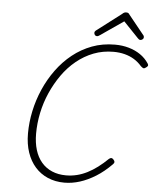

<svg xmlns="http://www.w3.org/2000/svg" viewBox="-75 -1318 1134 1399"><g transform="rotate(5 491.5 -618.5)"><path d="M449 19Q382 19 327.5 -4.5Q273 -28 234.5 -71.5Q196 -115 175 -176.5Q154 -238 154 -315Q154 -397 171.5 -479.5Q189 -562 223 -640Q257 -718 307 -786.5Q357 -855 421 -906Q485 -957 562 -986Q639 -1015 730 -1015Q784 -1015 831 -1001.5Q878 -988 915.5 -962.5Q953 -937 978 -899Q985 -889 981.5 -881.5Q978 -874 966 -867Q957 -860 950 -862Q943 -864 931 -875Q906 -904 875 -923Q844 -942 806 -952Q768 -962 723 -962Q646 -962 578.5 -936Q511 -910 453.5 -863Q396 -816 352 -753.5Q308 -691 276.5 -619.5Q245 -548 229 -471.5Q213 -395 213 -319Q213 -253 229 -200.5Q245 -148 276.5 -111Q308 -74 353.5 -54.5Q399 -35 456 -35Q497 -35 535.5 -44.5Q574 -54 611.5 -73Q649 -92 685.5 -119.5Q722 -147 758 -182Q768 -190 775.5 -189.5Q783 -189 791 -180Q800 -170 800 -162.5Q800 -155 791 -146Q735 -89 677 -53Q619 -17 562 1Q505 19 449 19ZM592 -1065Q583 -1065 577.5 -1072Q572 -1079 572 -1087Q572 -1093 574 -1096.5Q576 -1100 580 -1104L761 -1242Q770 -1251 777 -1253.5Q784 -1256 792 -1256Q799 -1256 805 -1253Q811 -1250 816 -1241L929 -1101Q932 -1098 933 -1093.5Q934 -1089 934 -1086Q934 -1077 926 -1071Q918 -1065 911 -1065Q905 -1065 900 -1068Q895 -1071 891 -1076L782 -1190L615 -1075Q608 -1070 603 -1067.5Q598 -1065 592 -1065Z"/></g></svg>

Font: Playwrite RO ExtraLight
Style: Regular
Weight: 250
Version: Version 1.002